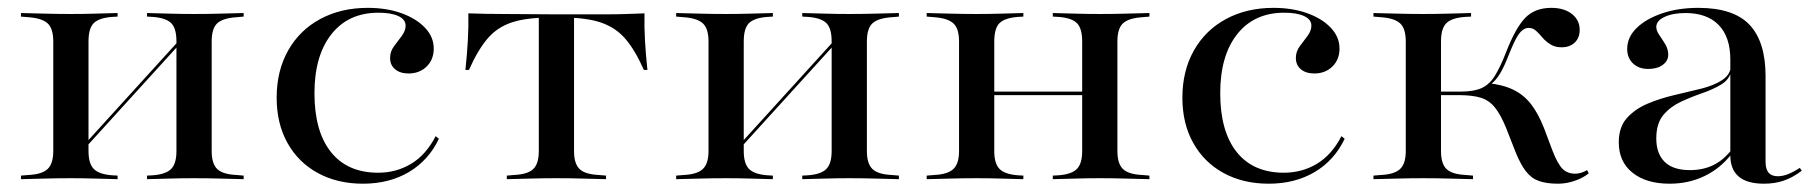

<svg xmlns="http://www.w3.org/2000/svg" viewBox="-20 -447 4534 479"><path d="M463.7 -2.4Q433.9 -2.4 406.9 -1.6Q379.8 -0.8 346.8 0V-8.9L361.3 -9.7Q393.5 -12.1 406.9 -25.4Q420.2 -38.7 420.2 -70.2V-207.3H508.1V-70.2Q508.1 -38.7 521.8 -25.4Q535.5 -12.1 569.4 -10.5L587.9 -8.9V0Q554 -0.8 525.4 -1.6Q496.8 -2.4 463.7 -2.4ZM156.5 -2.4Q124.2 -2.4 95.6 -1.6Q66.9 -0.8 32.3 0V-8.9L51.6 -10.5Q84.7 -12.1 98.8 -25.4Q112.9 -38.7 112.9 -70.2V-343.5Q112.9 -375.8 98.8 -388.7Q84.7 -401.6 51.6 -404L32.3 -405.6V-414.5Q66.9 -413.7 95.6 -412.9Q124.2 -412.1 156.5 -412.1Q187.1 -412.1 214.1 -412.9Q241.1 -413.7 273.4 -414.5V-405.6L259.7 -404.8Q227.4 -402.4 214.1 -389.5Q200.8 -376.6 200.8 -343.5V-70.2Q200.8 -38.7 214.1 -25.4Q227.4 -12.1 259.7 -9.7L273.4 -8.9V0Q241.1 -0.8 214.1 -1.6Q187.1 -2.4 156.5 -2.4ZM420.2 -207.3V-343.5Q420.2 -376.6 406.9 -389.5Q393.5 -402.4 361.3 -404.8L346.8 -405.6V-414.5Q379.8 -413.7 406.9 -412.9Q433.9 -412.1 463.7 -412.1Q496.8 -412.1 525.4 -412.9Q554 -413.7 587.9 -414.5V-405.6L569.4 -404Q535.5 -401.6 521.8 -388.7Q508.1 -375.8 508.1 -343.5V-207.3ZM161.3 -43.5 159.7 -52.4 450.8 -372.6 452.4 -363.7Z M885.5 11.3Q821.8 11.3 773 -15.3Q724.2 -41.9 697.2 -90.3Q670.2 -138.7 670.2 -203.2Q670.2 -270.2 698.8 -321Q727.4 -371.8 779 -399.6Q830.6 -427.4 897.6 -427.4Q944.4 -427.4 981.5 -414.1Q1018.5 -400.8 1040.3 -377.8Q1062.1 -354.8 1062.1 -325.8Q1062.1 -298.4 1044.4 -281Q1026.6 -263.7 999.2 -263.7Q978.2 -263.7 965.7 -274.2Q953.2 -284.7 953.2 -302.4Q953.2 -318.5 962.9 -331.5Q972.6 -344.4 982.3 -357.3Q991.9 -370.2 991.9 -383.1Q991.9 -398.4 973.8 -406.9Q955.6 -415.3 924.2 -415.3Q849.2 -415.3 806.9 -361.7Q764.5 -308.1 764.5 -214.5Q764.5 -119.4 805.6 -67.7Q846.8 -16.1 923.4 -16.1Q968.5 -16.1 1005.6 -38.3Q1042.7 -60.5 1066.9 -107.3L1075 -100.8Q1049.2 -46.8 1000 -17.7Q950.8 11.3 885.5 11.3Z M1367.7 -2.4Q1335.5 -2.4 1306.9 -1.6Q1278.2 -0.8 1244.4 0V-8.9L1262.9 -10.5Q1296.8 -12.1 1310.5 -25.4Q1324.2 -38.7 1324.2 -70.2V-207.3H1412.1V-70.2Q1412.1 -38.7 1425.8 -25.4Q1439.5 -12.1 1473.4 -10.5L1491.9 -8.9V0Q1458.1 -0.8 1429.4 -1.6Q1400.8 -2.4 1367.7 -2.4ZM1352.4 -403.2Q1293.5 -403.2 1256.9 -391.1Q1220.2 -379 1196 -350.4Q1171.8 -321.8 1150 -272.6H1141.1Q1145.2 -311.3 1147.2 -346.4Q1149.2 -381.5 1148.4 -413.7Q1170.2 -412.9 1192.3 -412.5Q1214.5 -412.1 1236.3 -412.1L1352.4 -411.3H1383.9H1500Q1521.8 -411.3 1544 -412.1Q1566.1 -412.9 1587.9 -413.7Q1587.1 -380.6 1589.1 -346Q1591.1 -311.3 1595.2 -272.6H1586.3Q1564.5 -321.8 1540.3 -350Q1516.1 -378.2 1479.4 -390.7Q1442.7 -403.2 1383.9 -403.2ZM1324.2 -207.3V-406.5H1412.1V-207.3Z M2098.4 -2.4Q2068.5 -2.4 2041.5 -1.6Q2014.5 -0.8 1981.5 0V-8.9L1996 -9.7Q2028.2 -12.1 2041.5 -25.4Q2054.8 -38.7 2054.8 -70.2V-207.3H2142.7V-70.2Q2142.7 -38.7 2156.5 -25.4Q2170.2 -12.1 2204 -10.5L2222.6 -8.9V0Q2188.7 -0.8 2160.1 -1.6Q2131.5 -2.4 2098.4 -2.4ZM1791.1 -2.4Q1758.9 -2.4 1730.2 -1.6Q1701.6 -0.8 1666.9 0V-8.9L1686.3 -10.5Q1719.4 -12.1 1733.5 -25.4Q1747.6 -38.7 1747.6 -70.2V-343.5Q1747.6 -375.8 1733.5 -388.7Q1719.4 -401.6 1686.3 -404L1666.9 -405.6V-414.5Q1701.6 -413.7 1730.2 -412.9Q1758.9 -412.1 1791.1 -412.1Q1821.8 -412.1 1848.8 -412.9Q1875.8 -413.7 1908.1 -414.5V-405.6L1894.4 -404.8Q1862.1 -402.4 1848.8 -389.5Q1835.5 -376.6 1835.5 -343.5V-70.2Q1835.5 -38.7 1848.8 -25.4Q1862.1 -12.1 1894.4 -9.7L1908.1 -8.9V0Q1875.8 -0.8 1848.8 -1.6Q1821.8 -2.4 1791.1 -2.4ZM2054.8 -207.3V-343.5Q2054.8 -376.6 2041.5 -389.5Q2028.2 -402.4 1996 -404.8L1981.5 -405.6V-414.5Q2014.5 -413.7 2041.5 -412.9Q2068.5 -412.1 2098.4 -412.1Q2131.5 -412.1 2160.1 -412.9Q2188.7 -413.7 2222.6 -414.5V-405.6L2204 -404Q2170.2 -401.6 2156.5 -388.7Q2142.7 -375.8 2142.7 -343.5V-207.3ZM1796 -43.5 1794.4 -52.4 2085.5 -372.6 2087.1 -363.7Z M2723.4 -2.4Q2693.5 -2.4 2666.5 -1.6Q2639.5 -0.8 2606.5 0V-8.9L2621 -9.7Q2653.2 -12.1 2666.5 -25.4Q2679.8 -38.7 2679.8 -70.2V-207.3H2767.7V-70.2Q2767.7 -38.7 2781.5 -25.4Q2795.2 -12.1 2829 -10.5L2847.6 -8.9V0Q2813.7 -0.8 2785.1 -1.6Q2756.5 -2.4 2723.4 -2.4ZM2416.1 -2.4Q2383.9 -2.4 2355.2 -1.6Q2326.6 -0.8 2291.9 0V-8.9L2311.3 -10.5Q2344.4 -12.1 2358.5 -25.4Q2372.6 -38.7 2372.6 -70.2V-343.5Q2372.6 -375.8 2358.5 -388.7Q2344.4 -401.6 2311.3 -404L2291.9 -405.6V-414.5Q2326.6 -413.7 2355.2 -412.9Q2383.9 -412.1 2416.1 -412.1Q2446.8 -412.1 2473.8 -412.9Q2500.8 -413.7 2533.1 -414.5V-405.6L2519.4 -404.8Q2487.1 -402.4 2473.8 -389.5Q2460.5 -376.6 2460.5 -343.5V-70.2Q2460.5 -38.7 2473.8 -25.4Q2487.1 -12.1 2519.4 -9.7L2533.1 -8.9V0Q2500.8 -0.8 2473.8 -1.6Q2446.8 -2.4 2416.1 -2.4ZM2679.8 -207.3V-343.5Q2679.8 -376.6 2666.5 -389.5Q2653.2 -402.4 2621 -404.8L2606.5 -405.6V-414.5Q2639.5 -413.7 2666.5 -412.9Q2693.5 -412.1 2723.4 -412.1Q2756.5 -412.1 2785.1 -412.9Q2813.7 -413.7 2847.6 -414.5V-405.6L2829 -404Q2795.2 -401.6 2781.5 -388.7Q2767.7 -375.8 2767.7 -343.5V-207.3ZM2429.8 -209.7V-218.5H2711.3V-209.7Z M3145.2 11.3Q3081.5 11.3 3032.7 -15.3Q2983.9 -41.9 2956.9 -90.3Q2929.8 -138.7 2929.8 -203.2Q2929.8 -270.2 2958.5 -321Q2987.1 -371.8 3038.7 -399.6Q3090.3 -427.4 3157.3 -427.4Q3204 -427.4 3241.1 -414.1Q3278.2 -400.8 3300 -377.8Q3321.8 -354.8 3321.8 -325.8Q3321.8 -298.4 3304 -281Q3286.3 -263.7 3258.9 -263.7Q3237.9 -263.7 3225.4 -274.2Q3212.9 -284.7 3212.9 -302.4Q3212.9 -318.5 3222.6 -331.5Q3232.3 -344.4 3241.9 -357.3Q3251.6 -370.2 3251.6 -383.1Q3251.6 -398.4 3233.5 -406.9Q3215.3 -415.3 3183.9 -415.3Q3108.9 -415.3 3066.5 -361.7Q3024.2 -308.1 3024.2 -214.5Q3024.2 -119.4 3065.3 -67.7Q3106.5 -16.1 3183.1 -16.1Q3228.2 -16.1 3265.3 -38.3Q3302.4 -60.5 3326.6 -107.3L3334.7 -100.8Q3308.9 -46.8 3259.7 -17.7Q3210.5 11.3 3145.2 11.3Z M3487.1 -207.3V-343.5Q3487.1 -375.8 3473 -388.7Q3458.9 -401.6 3425.8 -404L3406.5 -405.6V-414.5Q3441.1 -413.7 3469.8 -412.9Q3498.4 -412.1 3530.6 -412.1Q3561.3 -412.1 3589.1 -412.9Q3616.9 -413.7 3650 -414.5V-405.6L3634.7 -404.8Q3601.6 -402.4 3588.3 -389.1Q3575 -375.8 3575 -343.5V-207.3ZM3530.6 -2.4Q3498.4 -2.4 3469.8 -1.6Q3441.1 -0.8 3406.5 0V-8.9L3425.8 -10.5Q3458.9 -12.1 3473 -25.4Q3487.1 -38.7 3487.1 -70.2V-207.3H3575V-70.2Q3575 -38.7 3588.7 -25.4Q3602.4 -12.1 3636.3 -10.5L3654.8 -8.9V0Q3621 -0.8 3591.9 -1.6Q3562.9 -2.4 3530.6 -2.4ZM3866.9 11.3Q3837.9 11.3 3819 4.4Q3800 -2.4 3786.7 -19.8Q3773.4 -37.1 3761.3 -66.9L3737.9 -126.6Q3724.2 -160.5 3709.7 -178.6Q3695.2 -196.8 3674.2 -203.2Q3653.2 -209.7 3618.5 -209.7H3568.5V-218.5H3624.2Q3657.3 -218.5 3676.6 -227.4Q3696 -236.3 3709.3 -257.7Q3722.6 -279 3737.1 -316.1Q3760.5 -376.6 3784.7 -402Q3808.9 -427.4 3850 -427.4Q3882.3 -427.4 3901.6 -412.1Q3921 -396.8 3921 -372.6Q3921 -352.4 3908.5 -340.7Q3896 -329 3875.8 -329Q3859.7 -329 3848 -336.3Q3836.3 -343.5 3828.2 -353.2Q3820.2 -362.9 3812.1 -370.2Q3804 -377.4 3793.5 -377.4Q3785.5 -377.4 3777.8 -371.4Q3770.2 -365.3 3762.1 -350.4Q3754 -335.5 3743.5 -308.9Q3733.1 -281.5 3722.2 -263.3Q3711.3 -245.2 3697.6 -235.5L3692.7 -239.5Q3730.6 -235.5 3756.5 -222.6Q3782.3 -209.7 3800 -186.7Q3817.7 -163.7 3832.3 -126.6L3853.2 -71Q3866.1 -37.9 3878.2 -25.8Q3890.3 -13.7 3909.7 -13.7Q3924.2 -13.7 3939.5 -22.6L3943.5 -14.5Q3929.8 -3.2 3908.9 4Q3887.9 11.3 3866.9 11.3Z M4296.8 -207.3V-298.4Q4296.8 -354.8 4267.7 -384.7Q4238.7 -414.5 4184.7 -414.5Q4153.2 -414.5 4132.7 -404.8Q4112.1 -395.2 4112.1 -379.8Q4112.1 -370.2 4119.8 -359.3Q4127.4 -348.4 4134.7 -336.3Q4141.9 -324.2 4141.9 -310.5Q4141.9 -295.2 4128.2 -285.1Q4114.5 -275 4091.9 -275Q4068.5 -275 4054 -288.7Q4039.5 -302.4 4039.5 -325Q4039.5 -354 4062.9 -377Q4086.3 -400 4126.6 -413.7Q4166.9 -427.4 4216.9 -427.4Q4304.8 -427.4 4344.8 -385.1Q4384.7 -342.7 4384.7 -257.3V-207.3ZM4145.2 11.3Q4087.1 11.3 4052.8 -16.1Q4018.5 -43.5 4018.5 -91.9Q4018.5 -129.8 4038.7 -152.4Q4058.9 -175 4090.3 -188.3Q4121.8 -201.6 4156.9 -209.7Q4191.9 -217.7 4224.2 -225.8Q4256.5 -233.9 4277 -247.6Q4297.6 -261.3 4298.4 -283.9L4299.2 -268.5Q4293.5 -247.6 4273 -235.5Q4252.4 -223.4 4225.4 -214.1Q4198.4 -204.8 4172.6 -192.7Q4146.8 -180.6 4129.4 -159.7Q4112.1 -138.7 4112.1 -101.6Q4112.1 -63.7 4133.1 -43.1Q4154 -22.6 4196 -22.6Q4228.2 -22.6 4253.6 -34.7Q4279 -46.8 4300 -73.4V-62.9Q4271.8 -26.6 4232.3 -7.7Q4192.7 11.3 4145.2 11.3ZM4384.7 -43.5Q4384.7 -25 4392.3 -16.1Q4400 -7.3 4415.3 -7.3Q4427.4 -7.3 4440.7 -12.5Q4454 -17.7 4470.2 -28.2L4475 -21Q4452.4 -4 4430.2 3.6Q4408.1 11.3 4380.6 11.3Q4338.7 11.3 4317.7 -6.5Q4296.8 -24.2 4296.8 -59.7V-207.3H4384.7Z"/></svg>

Font: Playfair 144pt SemiExpanded Medium
Style: Regular
Weight: 500
Width: 6
Designer: Claus Eggers Sørensen
Foundry: Claus Eggers Sørensen
Version: Version 2.203